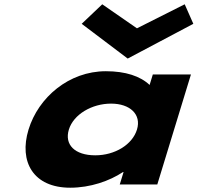

<svg xmlns="http://www.w3.org/2000/svg" viewBox="-20 -860 921 895"><path d="M881.2 -749 841 -840 618.4 -728 456.6 -840 360.8 -749 575.3 -587ZM113 -256C158.9 -406 301.2 -528 473.4 -528C565.2 -528 634.1 -505 677.4 -464L692.4 -513H870.1L713.2 0H538.2L556 -58H553.3C489.9 -16 400.5 15 307.4 15C135.2 15 67.2 -106 113 -256ZM301 -256C279.6 -186 328.2 -136 424.1 -136C515.9 -136 597.1 -186 618.5 -256C640.2 -327 585.6 -377 497.8 -377C408.6 -377 322.8 -327 301 -256Z"/></svg>

Font: Hussar
Style: BdSuprConOblThree
Weight: 700
Foundry: Cannot Into Space Fonts
Version: Version 2.00